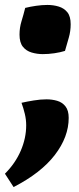

<svg xmlns="http://www.w3.org/2000/svg" viewBox="-20 -590 321 777"><path d="M67 -174Q89 -179 116.5 -183.5Q144 -188 168 -188Q191 -188 211.5 -182Q232 -176 245 -159.5Q258 -143 258 -113Q258 -36 202 37Q146 110 35 167L0 113Q42 71 64 20Q86 -31 86 -83Q86 -106 80.5 -129Q75 -152 67 -174ZM243 -384Q224 -378 200 -374.5Q176 -371 153 -371Q130 -371 108 -377.5Q86 -384 72.5 -401Q59 -418 59 -450Q59 -478 67 -504Q75 -530 82 -558Q102 -563 126 -566.5Q150 -570 172 -570Q196 -570 217.5 -563.5Q239 -557 252.5 -540.5Q266 -524 266 -492Q266 -464 258.5 -438Q251 -412 243 -384Z"/></svg>

Font: Merienda Black
Style: Regular
Weight: 900
Designer: Eduardo Rodriguez Tunni
Foundry: Eduardo Rodriguez Tunni
Version: Version 2.001